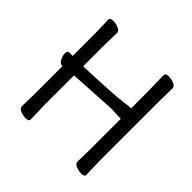

<svg xmlns="http://www.w3.org/2000/svg" viewBox="-183 -881 1067 1067"><g transform="rotate(45 350.5 -347.0)"><path d="M162 17Q142 17 120.5 8.5Q99 0 99 -17L101 -106V-332L102 -333H98Q81 -333 70.5 -354Q60 -375 60 -392Q60 -414 77 -414L101 -413V-589L98 -695Q98 -711 123 -711Q143 -711 164 -702.5Q185 -694 185 -677L183 -588V-413H182L202 -414Q221 -415 334 -420Q447 -425 516 -436Q537 -436 537 -439Q537 -587 534 -695Q534 -711 559 -711Q579 -711 600 -702.5Q621 -694 621 -677L619 -588V-106L622 0Q622 16 598 16Q578 16 556.5 7.5Q535 -1 535 -18L537 -107V-355L457 -358L183 -342V-105L186 1Q186 17 162 17Z"/></g></svg>

Font: LXGW WenKai TC
Style: Bold
Weight: 700
Designer: LXGW / Fontworks Inc.
Foundry: LXGW / Fontworks Inc.
Version: Version 1.330;April 28, 2024